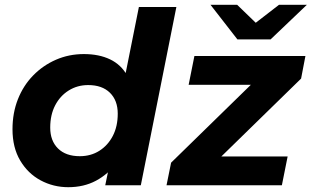

<svg xmlns="http://www.w3.org/2000/svg" viewBox="-20 -771 1297 799"><path d="M264 8Q202 8 149 -20.5Q96 -49 64 -103Q32 -157 32 -233Q32 -301 54.5 -358Q77 -415 118 -457Q159 -499 213 -522.5Q267 -546 329 -546Q392 -546 438 -524Q484 -502 509.5 -456.5Q535 -411 535 -342Q535 -268 517.5 -204.5Q500 -141 465 -93.5Q430 -46 379.5 -19Q329 8 264 8ZM312 -121Q358 -121 393.5 -143.5Q429 -166 449.5 -205.5Q470 -245 470 -298Q470 -353 437.5 -385Q405 -417 347 -417Q302 -417 266 -394.5Q230 -372 209.5 -332.5Q189 -293 189 -240Q189 -185 221.5 -153Q254 -121 312 -121ZM418 0 440 -107 474 -267 495 -427 558 -742H714L566 0ZM673 0 692 -94 1077 -470 1102 -418H765L789 -538H1251L1233 -444L848 -68L821 -120H1177L1153 0ZM968 -607 856 -751H967L1090 -632H987L1141 -751H1257L1106 -607Z"/></svg>

Font: Montserrat Thin
Style: Bold Italic
Weight: 700
Italic angle: -11.3°
Version: Version 9.000